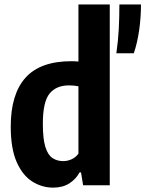

<svg xmlns="http://www.w3.org/2000/svg" viewBox="-20 -828 650 858"><path d="M217.5 10.5Q167.5 10.5 124.2 -16.8Q81 -44 54.5 -104Q28 -164 28 -262.5Q28 -407 94 -480.8Q160 -554.5 299.5 -554.5Q313.5 -554.5 330.5 -553V-808H470.5V0H351.5L342 -57.5H335.5Q319.5 -27.5 289.8 -8.5Q260 10.5 217.5 10.5ZM262.5 -108Q282 -108 300.5 -116.5Q319 -125 330.5 -141.5V-442.5Q308.5 -446.5 288.5 -446.5Q231.5 -446.5 201.5 -409.8Q171.5 -373 171.5 -275Q171.5 -206.5 183 -170.5Q194.5 -134.5 215.2 -121.2Q236 -108 262.5 -108ZM500 -590Q508 -646 510.8 -698.8Q513.5 -751.5 513.5 -808H610Q610 -749.5 601.8 -692.5Q593.5 -635.5 578 -590Z"/></svg>

Font: Encode Sans Condensed
Style: Bold
Weight: 700
Width: 3
Designer: Multiple Designers
Foundry: Impallari Type
Version: Version 3.000; ttfautohint (v1.8.3) -l 8 -r 50 -G 200 -x 14 